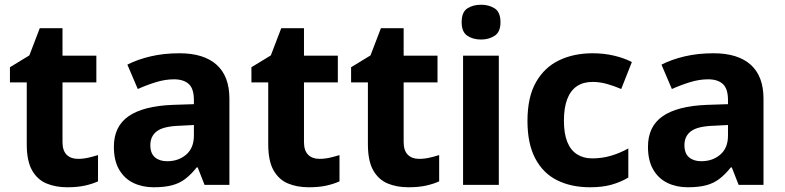

<svg xmlns="http://www.w3.org/2000/svg" viewBox="-20 -781 3316 811"><path d="M309 -110Q332 -110 353.5 -115Q375 -120 394 -126V-15Q370 -4 338.5 3Q307 10 264 10Q215 10 176.5 -6Q138 -22 115.5 -61.5Q93 -101 93 -172V-433H22V-497L104 -547L148 -662H244V-546H387V-433H244V-181Q244 -145 261.5 -127.5Q279 -110 309 -110Z M738 -556Q841 -556 895 -507.5Q949 -459 949 -364V0H844L815 -74H811Q788 -45 763.5 -26Q739 -7 707 1.5Q675 10 629 10Q581 10 543 -8.5Q505 -27 483 -65Q461 -103 461 -161Q461 -247 523 -290Q585 -333 708 -338L799 -341V-358Q799 -407 777 -426.5Q755 -446 715 -446Q678 -446 639 -434Q600 -422 562 -405L518 -508Q561 -530 616.5 -543Q672 -556 738 -556ZM742 -250Q671 -248 643 -227Q615 -206 615 -168Q615 -133 634.5 -116.5Q654 -100 686 -100Q734 -100 766.5 -128Q799 -156 799 -208V-253Z M1329 -110Q1352 -110 1373.5 -115Q1395 -120 1414 -126V-15Q1390 -4 1358.5 3Q1327 10 1284 10Q1235 10 1196.5 -6Q1158 -22 1135.5 -61.5Q1113 -101 1113 -172V-433H1042V-497L1124 -547L1168 -662H1264V-546H1407V-433H1264V-181Q1264 -145 1281.5 -127.5Q1299 -110 1329 -110Z M1750 -110Q1773 -110 1794.5 -115Q1816 -120 1835 -126V-15Q1811 -4 1779.5 3Q1748 10 1705 10Q1656 10 1617.5 -6Q1579 -22 1556.5 -61.5Q1534 -101 1534 -172V-433H1463V-497L1545 -547L1589 -662H1685V-546H1828V-433H1685V-181Q1685 -145 1702.5 -127.5Q1720 -110 1750 -110Z M2087 -546V0H1936V-546ZM2012 -761Q2045 -761 2069.5 -745.5Q2094 -730 2094 -687Q2094 -646 2069.5 -630Q2045 -614 2012 -614Q1978 -614 1954 -630Q1930 -646 1930 -687Q1930 -730 1954 -745.5Q1978 -761 2012 -761Z M2472 10Q2393 10 2333.5 -19.5Q2274 -49 2241 -111.5Q2208 -174 2208 -270Q2208 -371 2244 -434Q2280 -497 2342 -526.5Q2404 -556 2483 -556Q2531 -556 2573.5 -546Q2616 -536 2649 -519L2604 -405Q2574 -418 2543.5 -426.5Q2513 -435 2483 -435Q2444 -435 2417 -417Q2390 -399 2376 -362.5Q2362 -326 2362 -271Q2362 -217 2376 -182Q2390 -147 2417 -129.5Q2444 -112 2481 -112Q2524 -112 2562 -123.5Q2600 -135 2634 -154V-31Q2602 -12 2563.5 -1Q2525 10 2472 10Z M2994 -556Q3097 -556 3151 -507.5Q3205 -459 3205 -364V0H3100L3071 -74H3067Q3044 -45 3019.5 -26Q2995 -7 2963 1.5Q2931 10 2885 10Q2837 10 2799 -8.5Q2761 -27 2739 -65Q2717 -103 2717 -161Q2717 -247 2779 -290Q2841 -333 2964 -338L3055 -341V-358Q3055 -407 3033 -426.5Q3011 -446 2971 -446Q2934 -446 2895 -434Q2856 -422 2818 -405L2774 -508Q2817 -530 2872.5 -543Q2928 -556 2994 -556ZM2998 -250Q2927 -248 2899 -227Q2871 -206 2871 -168Q2871 -133 2890.5 -116.5Q2910 -100 2942 -100Q2990 -100 3022.5 -128Q3055 -156 3055 -208V-253Z"/></svg>

Font: Noto Sans Lao Looped
Style: Bold
Weight: 700
Designer: Mark Frömberg, Ben Mitchell
Foundry: The Fontpad Ltd
Version: Version 1.001